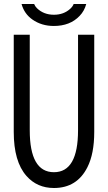

<svg xmlns="http://www.w3.org/2000/svg" viewBox="-20 -899 540 961"><path d="M411.6 -878.9Q402.3 -843.8 378.4 -819.3Q330.6 -769 249.5 -769Q188 -769 142.1 -801.3Q101.6 -829.6 87.9 -878.9H150.9Q155.8 -866.7 165 -857.9Q198.7 -825.2 250 -825.2Q298.8 -825.2 331.5 -855Q344.2 -866.7 348.6 -878.9ZM48.8 -725.1H128.9V-247.1Q128.9 -37.1 250 -37.1Q370.6 -37.1 370.6 -247.1V-725.1H451.7V-238.8Q451.7 -129.4 417.5 -62Q365.2 42 250 42Q165.5 42 112.3 -18.6Q48.8 -90.3 48.8 -238.8Z"/></svg>

Font: BIZ UDGothic
Style: Regular
Weight: 400
Monospace: yes
Designer: TypeBank Co., Ltd.
Foundry: Morisawa Inc.
Version: Version 1.05